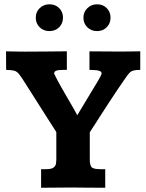

<svg xmlns="http://www.w3.org/2000/svg" viewBox="-20 -879 685 899"><path d="M172.4 0V-86.9H195.8Q221.2 -86.9 231 -94.7Q240.7 -102.5 242.2 -113Q243.7 -123.5 243.7 -130.9V-260.7Q236.8 -271.5 224.9 -290Q212.9 -308.6 198.2 -331.8Q183.6 -355 168 -379.4Q152.3 -403.8 137.7 -427Q123 -450.2 111.1 -469Q99.1 -487.8 92.3 -498.5Q77.1 -522.5 68.1 -533.4Q59.1 -544.4 46.9 -547.9Q34.7 -551.3 8.8 -551.8Q8.8 -573.2 8.5 -595.2Q8.3 -617.2 8.3 -638.7Q12.7 -638.7 29.5 -638.2Q46.4 -637.7 65.7 -637.5Q85 -637.2 96.7 -637.2Q141.6 -637.2 184.6 -637.7Q227.5 -638.2 293 -638.7V-551.8H277.8Q253.9 -551.8 243.7 -548.1Q233.4 -544.4 233.4 -534.7Q236.3 -529.3 241.9 -517.1Q247.6 -504.9 252 -497.6Q255.9 -490.2 264.9 -474.4Q273.9 -458.5 285.4 -438.5Q296.9 -418.5 308.6 -398.4Q320.3 -378.4 329.3 -362.5Q338.4 -346.7 341.8 -339.4L438 -499Q445.3 -511.2 450.2 -520.8Q455.1 -530.3 456.1 -536.6Q454.1 -544.4 444.1 -547.6Q434.1 -550.8 414.1 -551.3Q412.1 -551.3 406.7 -551.5Q401.4 -551.8 398.9 -551.8V-638.7Q398.9 -638.7 415 -638.4Q431.2 -638.2 453.9 -638.2Q476.6 -638.2 497.8 -637.9Q519 -637.7 529.8 -637.7Q553.2 -637.7 578.4 -637.9Q603.5 -638.2 636.7 -638.7V-551.8Q615.7 -551.8 604.2 -548.6Q592.8 -545.4 584.2 -535.6Q575.7 -525.9 562.5 -506.3Q547.9 -485.8 529.8 -458.7Q511.7 -431.6 492.7 -402.6Q473.6 -373.5 455.8 -345.7Q438 -317.9 423.6 -295.4Q409.2 -272.9 400.4 -259.8V-131.8Q400.4 -109.9 407.2 -98.4Q414.1 -86.9 448.7 -86.9H472.7V0Q436.5 0 401.6 -0.2Q366.7 -0.5 317.4 -1Q298.3 -1 268.8 -0.7Q239.3 -0.5 212.2 -0.2Q185.1 0 172.4 0ZM211.4 -733.4Q183.6 -733.4 165.5 -751.5Q147.5 -769.5 147.5 -796.4Q147.5 -823.2 166 -841.1Q184.6 -858.9 211.9 -858.9Q238.8 -858.9 256.8 -841.3Q274.9 -823.7 274.9 -796.4Q274.9 -769 256.8 -751.2Q238.8 -733.4 211.4 -733.4ZM434.6 -733.4Q406.7 -733.4 388.7 -751.5Q370.6 -769.5 370.6 -796.4Q370.6 -822.8 389.2 -840.8Q407.7 -858.9 434.6 -858.9Q461.9 -858.9 479.7 -841.1Q497.6 -823.2 497.6 -796.4Q497.6 -769.5 479.7 -751.5Q461.9 -733.4 434.6 -733.4Z"/></svg>

Font: Kameron
Style: Regular
Weight: 400
Designer: Vernon Adams
Foundry: Vernon Adams
Version: Version 1.100